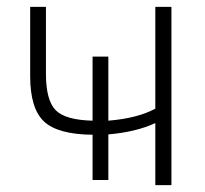

<svg xmlns="http://www.w3.org/2000/svg" viewBox="-20 -540 598 560"><path d="M296 -188Q381 -195 433 -223V-520H480V0H433V-181Q377 -155 296 -148V-15H250V-147Q148 -148 108 -186Q68 -224 68 -318V-520H114V-325Q114 -248 142 -219Q170 -190 250 -188V-375H296Z"/></svg>

Font: Mplus 1p Light
Style: Regular
Weight: 300
Version: Version 1.061